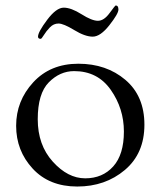

<svg xmlns="http://www.w3.org/2000/svg" viewBox="-20 -664 587 702"><path d="M119 -530C119 -524.7 122.3 -522 129 -522C131 -522 134.8 -526.7 140.5 -536C146.2 -545.3 153.5 -554.7 162.5 -564C171.5 -573.3 182 -578 194 -578C206 -578 225.2 -570 251.5 -554C277.8 -538 300.3 -530 319 -530C337.7 -530 358 -544 380 -572C402 -600 413 -619 413 -629C413 -639 409.7 -644 403 -644C401.7 -644 394.2 -634.7 380.5 -616C366.8 -597.3 352.7 -588 338 -588C323.3 -588 303.3 -596 278 -612C252.7 -628 231 -636 213 -636C195 -636 174.8 -621.2 152.5 -591.5C130.2 -561.8 119 -541.3 119 -530ZM99.5 -47.5C139.8 -3.8 194.2 18 262.5 18C330.8 18 388.8 -2.2 436.5 -42.5C484.2 -82.8 508 -138 508 -208C508 -278 484.8 -332.7 438.5 -372C392.2 -411.3 334.8 -431 266.5 -431C198.2 -431 143.2 -408.3 101.5 -363C59.8 -317.7 39 -264.7 39 -204C39 -143.3 59.2 -91.2 99.5 -47.5ZM158.5 -363C185.5 -390.3 216.3 -404 251 -404C308.3 -404 353 -381.2 385 -335.5C417 -289.8 433 -239 433 -183C433 -127 420 -84.5 394 -55.5C368 -26.5 333.8 -12 291.5 -12C249.2 -12 209.7 -32.3 173 -73C136.3 -113.7 118 -165.3 118 -228C118 -290.7 131.5 -335.7 158.5 -363Z"/></svg>

Font: Sorts Mill Goudy
Style: Regular
Weight: 400
Version: Version 003.101